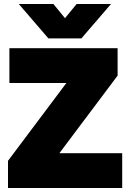

<svg xmlns="http://www.w3.org/2000/svg" viewBox="-20 -940 651 960"><path d="M74 -920H247L305 -849L363 -920H535L387 -748H222ZM20 -136 312 -525H27V-699H568V-562L277 -174H591V0H20Z"/></svg>

Font: Prompt ExtraBold
Style: Regular
Weight: 800
Designer: Katatrad Team
Foundry: CadsonDemak
Version: Version 1.001